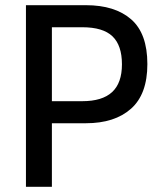

<svg xmlns="http://www.w3.org/2000/svg" viewBox="-20 -720 612 740"><path d="M80 -700H311Q423 -700 485.5 -645.5Q548 -591 548 -473Q548 -357 485 -301Q422 -245 311 -245H180V0H80ZM297 -330Q374 -330 412 -365Q450 -400 450 -472Q450 -545 413.5 -580Q377 -615 297 -615H180V-330Z"/></svg>

Font: Cabin
Style: Regular
Weight: 400
Designer: Pablo Impallari
Foundry: Pablo Impallari. http://www.impallari.com Igino Marini. http://www.ikern.com
Version: Version 2.200